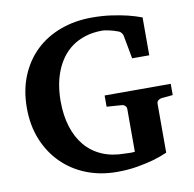

<svg xmlns="http://www.w3.org/2000/svg" viewBox="-79 -767 874 863"><g transform="rotate(-10 358.0 -335.5)"><path d="M642.1 -275.9Q632.8 -274.9 626 -269.3Q619.1 -263.7 619.1 -253.9V-30.8Q589.4 -17.6 553.2 -7.3Q522 1.5 479.7 8.8Q437.5 16.1 387.2 16.1Q312 16.1 248 -9Q184.1 -34.2 137.2 -80.6Q90.3 -127 63.7 -191.9Q37.1 -256.8 37.1 -336.9Q37.1 -418 64 -482.9Q90.8 -547.9 138.4 -593.3Q186 -638.7 251.7 -662.8Q317.4 -687 395 -687Q444.3 -687 485.4 -680.9Q526.4 -674.8 556.6 -667.5Q591.8 -658.7 620.1 -647.9V-475.1H542L522 -583Q521 -588.4 515.6 -595Q510.3 -601.6 503.9 -604Q480.5 -612.8 460.4 -616.9Q440.4 -621.1 432.1 -621.1Q388.7 -621.1 353.8 -610.1Q318.8 -599.1 292.2 -579.8Q265.6 -560.5 246.6 -534.2Q227.5 -507.8 215.3 -476.6Q203.1 -445.3 197.5 -410.9Q191.9 -376.5 191.9 -340.8Q191.9 -276.4 208 -224.4Q224.1 -172.4 255.1 -135.5Q286.1 -98.6 331.5 -78.9Q377 -59.1 436 -59.1Q442.9 -59.1 452.9 -58.3Q462.9 -57.6 481 -59.1V-253.9Q481 -263.7 474.1 -269.8Q467.3 -275.9 458 -275.9L391.1 -280.8V-332H692.9V-280.8Z"/></g></svg>

Font: Charis SIL
Style: Bold
Weight: 700
Foundry: SIL International
Version: Version 4.112